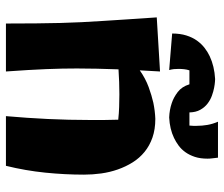

<svg xmlns="http://www.w3.org/2000/svg" viewBox="-74 -678 766 657"><g transform="rotate(90 308.5 -350.0)"><path d="M578.1 -254.9Q578.1 -189.9 571.3 -122.6Q564.5 -55.2 547.9 12.2H377.9Q384.3 -60.5 387.7 -131.6Q391.1 -202.6 391.1 -274.9Q391.1 -299.3 391.1 -323.5Q391.1 -347.7 390.1 -372.1Q368.2 -374.5 346.7 -375.2Q325.2 -376 303.2 -376Q261.7 -376 217.8 -373Q216.3 -333 215.6 -298.8Q214.8 -264.6 214.8 -231Q214.8 -206.1 215.3 -180.4Q215.8 -154.8 217 -125.5Q218.3 -96.2 220.2 -62.3Q222.2 -28.3 225.1 12.2H61Q61 -46.4 60.5 -91.3Q60.1 -136.2 59.1 -174.1Q58.1 -211.9 56.4 -246.3Q54.7 -280.8 52.2 -318.6Q49.8 -356.4 46.9 -401.1Q43.9 -445.8 40 -503.9L225.1 -515.1L221.2 -445.8Q249 -465.3 278.3 -476.1Q307.6 -486.8 332 -492.2Q360.4 -498 387.2 -499Q422.9 -499 450.9 -489.3Q479 -479.5 500.2 -462.2Q521.5 -444.8 536.1 -421.4Q550.8 -397.9 560.3 -370.8Q569.8 -343.8 574 -314Q578.1 -284.2 578.1 -254.9ZM520 -713.4Q521 -703.6 522.2 -694.8Q523.4 -686 523.4 -677.7Q523.4 -652.8 517.3 -634.3Q511.2 -615.7 501.2 -601.8Q491.2 -587.9 478.5 -578.6Q465.8 -569.3 452.6 -563Q421.9 -548.3 382.3 -546.4Q356.4 -547.4 333.5 -555.2Q314 -561.5 295.4 -575.7Q276.9 -589.8 269 -615.7H221.2Q218.3 -606.4 217.3 -597.4Q216.3 -588.4 216.3 -578.6Q216.3 -570.3 217 -562.5Q217.8 -554.7 220.2 -546.4L95.2 -556.6Q95.2 -584 101.8 -605Q108.4 -626 119.4 -641.4Q130.4 -656.7 144.3 -667.5Q158.2 -678.2 172.9 -685.1Q207 -701.2 251 -703.6Q251.5 -703.6 259.8 -703.1Q268.1 -702.6 280.8 -700.2Q293.5 -697.8 307.9 -692.6Q322.3 -687.5 335 -677.7Q347.7 -668 356.2 -652.8Q364.7 -637.7 365.2 -615.7H410.2Q411.1 -622.6 411.1 -628.7Q411.1 -634.8 411.1 -640.6Q411.1 -658.7 408 -677Q404.8 -695.3 397 -713.4Z"/></g></svg>

Font: Galindo
Style: Regular
Weight: 400
Version: Version 1.000